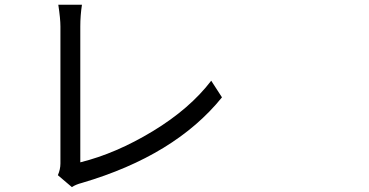

<svg xmlns="http://www.w3.org/2000/svg" viewBox="-20 -764 1540 802"><path d="M280.3 17.6 221.7 -32.2Q232.4 -56.6 232.4 -81.1V-653.3Q232.4 -685.5 223.6 -744.1H322.3Q315.4 -699.2 315.4 -653.3V-85.9Q464.8 -123 618.7 -216.3Q772.5 -309.6 862.3 -426.8L907.2 -357.4Q710.9 -114.3 322.3 0Q295.9 6.8 280.3 17.6Z"/></svg>

Font: Bpmf Zihi Sans Regular
Style: Regular
Weight: 400
Foundry: But Ko
Version: Version 1.320